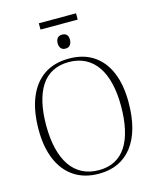

<svg xmlns="http://www.w3.org/2000/svg" viewBox="-144 -1099 988 1211"><g transform="rotate(-15 350.0 -493.5)"><path d="M351 14Q256 14 189.5 -30Q123 -74 88 -156Q53 -238 53 -351Q53 -474 88 -560Q123 -646 189.5 -691.5Q256 -737 353 -737Q447 -737 512.5 -693.5Q578 -650 612 -569Q646 -488 646 -375Q646 -280 626 -207.5Q606 -135 567.5 -85.5Q529 -36 474.5 -11Q420 14 351 14ZM356 -8Q416 -8 460.5 -31.5Q505 -55 534.5 -100Q564 -145 579 -212Q594 -279 594 -364Q594 -447 578 -512.5Q562 -578 531 -623Q500 -668 453.5 -692Q407 -716 346 -716Q286 -716 240.5 -692.5Q195 -669 165.5 -624Q136 -579 121 -514Q106 -449 106 -366Q106 -282 122 -215.5Q138 -149 169.5 -102.5Q201 -56 248 -32Q295 -8 356 -8ZM350 -803Q330 -803 320 -815.5Q310 -828 310 -847Q310 -870 320.5 -882Q331 -894 351 -894Q371 -894 381 -883Q391 -872 391 -851Q391 -831 381 -817Q371 -803 350 -803ZM228 -960V-1001H471V-960Z"/></g></svg>

Font: Literata 60pt ExtraLight
Style: Regular
Weight: 250
Designer: Latin by Veronika Burian and Jose Scaglione. Greek by Irene Vlachou. Cyrillic by Vera Evstafieva.
Foundry: TypeTogether
Version: Version 3.103;gftools[0.9.29]